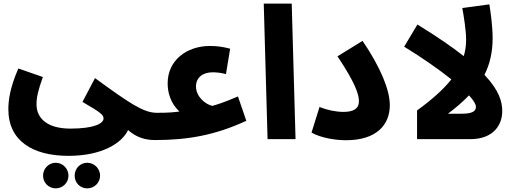

<svg xmlns="http://www.w3.org/2000/svg" viewBox="-20 -766 2842 1057"><path d="M26 -164C26 10 161 92 357 92C543 92 652 21 685 -50C729 -11 777 5 833 5C885 5 918 -32 918 -72C918 -118 891 -145 843 -145C769 -145 690 -200 503 -336L434 -205C534 -147 550 -134 550 -114C550 -86 498 -58 367 -58C245 -58 181 -111 181 -192C181 -231 190 -269 216 -342L81 -389C34 -281 26 -213 26 -164ZM460 271C499 271 531 240 531 201C531 162 499 130 460 130C421 130 391 162 391 201C391 240 421 271 460 271ZM287 271C325 271 357 240 357 201C357 162 325 130 287 130C248 130 217 162 217 201C217 240 248 271 287 271Z M833 5C1012 5 1163 -21 1336 -101L1290 -235C1203 -198 1182 -193 1149 -183C1112 -191 1059 -233 1059 -290C1059 -339 1096 -368 1151 -368C1173 -368 1198 -365 1224 -358L1247 -498C1208 -508 1175 -513 1136 -513C1007 -513 903 -433 903 -308C903 -222 945 -173 968 -152C934 -148 914 -145 843 -145Z M1453 0H1607L1586 -746H1432Z M1695 -36C1748 -6 1828 6 1885 6C2051 6 2126 -77 2126 -187C2126 -270 2076 -394 1976 -541L1838 -456C1936 -309 1956 -246 1956 -209C1956 -167 1926 -150 1870 -150C1830 -150 1781 -160 1739 -177Z M2546 -547C2546 -516 2542 -486 2533 -457C2469 -508 2385 -565 2278 -631L2205 -509C2305 -448 2396 -384 2465 -329C2422 -275 2360 -219 2276 -158V0H2569C2698 0 2745 -80 2745 -154C2745 -207 2727 -270 2647 -354C2677 -413 2692 -480 2692 -555C2692 -620 2681 -701 2674 -742L2525 -722C2533 -679 2546 -599 2546 -547ZM2446 -140C2489 -172 2528 -206 2562 -241C2587 -214 2600 -192 2600 -178C2600 -156 2585 -140 2521 -140Z"/></svg>

Font: Noto Sans Arabic UI SmCn XBd
Style: Regular
Weight: 800
Width: 4
Designer: Monotype Design Team, Nadine Chahine and Nizar Qandah
Foundry: Monotype Imaging Inc.
Version: Version 2.010